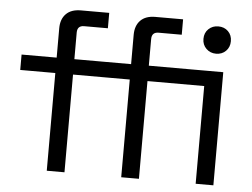

<svg xmlns="http://www.w3.org/2000/svg" viewBox="-50 -763 1085 826"><g transform="rotate(5 492.0 -350.0)"><path d="M502 0V-422H381V-488.5H502V-615Q502 -654.8 524.2 -677.4Q546.5 -700 588 -700H708V-633.5H608Q578.5 -633.5 578.5 -603.5V-488.5H823.5V-422H578.5V0ZM180.5 0V-422H29V-488.5H180.5V-615Q180.5 -654.8 202.8 -677.4Q225 -700 266.5 -700H389V-633.5H286.5Q257 -633.5 257 -603.5V-488.5H381V-422H257V0ZM823.5 0V-488.5H900V0ZM802.5 -624Q802.5 -650.2 819.6 -666.6Q836.8 -683 861.8 -683Q887.8 -683 904.4 -666.6Q921 -650.2 921 -624Q921 -598.5 904.4 -581.8Q887.8 -565 861.8 -565Q836.8 -565 819.6 -581.8Q802.5 -598.5 802.5 -624Z"/></g></svg>

Font: Space 7353
Style: Regular
Weight: 400
Designer: Christine Claussen + Ruben Lyon  (Space 7353)
Version: Version 1.000;FEAKit 1.0